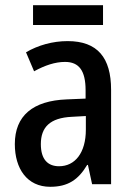

<svg xmlns="http://www.w3.org/2000/svg" viewBox="-20 -708 514 738"><path d="M376 -688H107V-612H376ZM240 -550C182 -550 126 -534 80 -507L111 -434C153 -457 192 -470 230 -470C284 -470 309 -436 309 -361V-329L237 -326C106 -321 37 -263 37 -154C37 -60 84 10 173 10C241 10 281 -17 315 -74H318L334 0H407V-363C407 -486 355 -550 240 -550ZM256 -259 310 -262V-210C310 -120 268 -69 207 -69C164 -69 137 -95 137 -154C137 -219 172 -255 256 -259Z"/></svg>

Font: Noto Sans Sinhala UI Condensed Medium
Style: Regular
Weight: 500
Width: 3
Designer: Jelle Bosma - Monotype Design Team
Foundry: Monotype Imaging Inc.
Version: Version 2.006